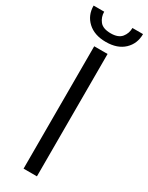

<svg xmlns="http://www.w3.org/2000/svg" viewBox="-239 -927 747 966"><g transform="rotate(30 134.5 -443.5)"><path d="M173.8 -710.9V0H96.2V-710.9ZM216.8 -886.7H278.3Q278.3 -830.6 240.2 -794.7Q202.1 -758.8 135.3 -758.8Q68.8 -758.8 30 -794.7Q-8.8 -830.6 -8.8 -886.7H52.7Q52.7 -855.5 71.3 -832Q89.8 -808.6 135.3 -808.6Q178.7 -808.6 197.8 -832Q216.8 -855.5 216.8 -886.7Z"/></g></svg>

Font: Vazirmatn FD Light
Style: Regular
Weight: 300
Designer: Saber Rastikerdar
Foundry: Saber Rastikerdar
Version: Version 33.003